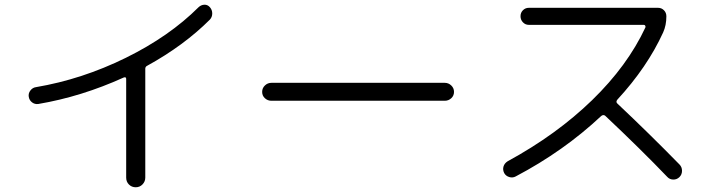

<svg xmlns="http://www.w3.org/2000/svg" viewBox="-20 -750 3040 815"><path d="M142.6 -308.6Q127.9 -306.6 116.2 -315.4Q104.5 -324.2 102.1 -338.9Q99.6 -353.5 108.9 -365.7Q118.2 -377.9 131.8 -379.9Q328.1 -413.1 513.7 -504.4Q699.2 -595.7 823.2 -719.7Q834 -729.5 847.7 -730Q861.3 -730.5 871.1 -719.2Q880.9 -708 880.9 -692.9Q880.9 -677.7 871.1 -667Q760.7 -556.6 604.5 -470.7Q595.7 -466.8 596.7 -455.1V-451.2V3.9Q596.7 20.5 585 32.7Q573.2 44.9 556.2 44.9Q539.1 44.9 527.3 33.2Q515.6 21.5 515.6 3.9V-415Q515.6 -424.8 504.9 -420.9Q326.2 -339.8 142.6 -308.6Z M1131.8 -322.3Q1116.2 -322.3 1104.5 -333Q1092.8 -343.8 1092.8 -359.9Q1092.8 -376 1104.5 -387.2Q1116.2 -398.4 1131.8 -398.4H1868.2Q1883.8 -398.4 1895.5 -387.2Q1907.2 -376 1907.2 -359.9Q1907.2 -343.8 1895.5 -333Q1883.8 -322.3 1868.2 -322.3Z M2168.9 -1Q2156.2 5.9 2141.6 1.5Q2127 -2.9 2120.1 -15.6Q2113.3 -29.3 2117.2 -43Q2121.1 -56.6 2134.8 -65.4Q2342.8 -178.7 2493.2 -324.7Q2643.6 -470.7 2719.7 -633.8Q2720.7 -637.7 2718.8 -641.1Q2716.8 -644.5 2712.9 -644.5H2224.6Q2210 -644.5 2199.7 -655.3Q2189.5 -666 2189.5 -681.2Q2189.5 -696.3 2199.7 -706.5Q2210 -716.8 2224.6 -716.8H2773.4Q2788.1 -716.8 2798.3 -706.5Q2808.6 -696.3 2808.6 -680.7Q2808.6 -642.6 2794.9 -612.3Q2727.5 -464.8 2600.6 -327.1Q2592.8 -317.4 2600.6 -310.5Q2736.3 -182.6 2864.3 -51.8Q2875 -41 2875 -24.9Q2875 -8.8 2863.8 2Q2852.5 12.7 2837.4 12.2Q2822.3 11.7 2812.5 1Q2703.1 -113.3 2548.8 -258.8Q2541 -264.6 2532.2 -257.8Q2373 -108.4 2168.9 -1Z"/></svg>

Font: Rounded-X Mgen+ 1mn regular
Style: Regular
Weight: 400
Designer: [Source Han Sans]
Ryoko NISHIZUKA  (kana & ideographs); Paul D. Hunt (Latin, Greek & Cyrillic); Wenlong ZHANG  (bopomofo
Version: Version 1.059.20150602